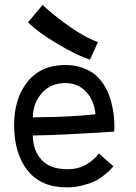

<svg xmlns="http://www.w3.org/2000/svg" viewBox="-20 -766 558 790"><path d="M383.3 -592.8 350.1 -520.5Q295.9 -538.1 215.3 -586.2Q134.8 -634.3 95.2 -674.3L155.3 -745.6Q203.1 -700.7 269 -654.8Q335 -608.9 383.3 -592.8ZM115.2 -283.2Q271 -284.2 373 -295.9Q367.2 -354.5 333.3 -389.4Q299.3 -424.3 249 -424.3Q189 -424.3 152.3 -383.1Q115.7 -341.8 115.2 -283.2ZM248.5 -498.5Q286.6 -498.5 317.6 -487.8Q348.6 -477.1 369.1 -460.4Q389.6 -443.8 405.3 -420.2Q420.9 -396.5 429.2 -373.8Q437.5 -351.1 442.6 -325.2Q447.8 -299.3 449.2 -281.2Q450.7 -263.2 450.7 -245.6Q450.7 -228.5 450.2 -224.6Q231.9 -210 115.2 -208.5Q115.2 -147.9 150.6 -108.9Q186 -69.8 256.8 -69.8Q303.7 -69.8 335.9 -89.4Q368.2 -108.9 386.7 -134.8L446.8 -81.5Q436 -69.8 429.9 -63.5Q423.8 -57.1 404.5 -42.2Q385.3 -27.3 366.7 -18.8Q348.1 -10.3 317.9 -2.7Q287.6 4.9 254.9 4.9Q148.9 4.9 93.5 -64.5Q38.1 -133.8 38.1 -252Q38.1 -360.8 93.3 -429.7Q148.4 -498.5 248.5 -498.5Z"/></svg>

Font: FantasqueSansM Nerd Font
Style: Regular
Weight: 400
Monospace: yes
Designer: Jany Belluz
Version: Version 1.8.0 ; ttfautohint (v1.8.2);Nerd Fonts 3.4.0